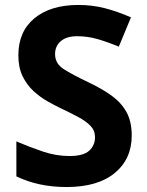

<svg xmlns="http://www.w3.org/2000/svg" viewBox="-20 -744 591 774"><path d="M511 -198Q511 -103 442.5 -46.5Q374 10 248 10Q135 10 46 -33V-174Q97 -152 151.5 -133.5Q206 -115 260 -115Q316 -115 339.5 -136.5Q363 -158 363 -191Q363 -218 344.5 -237Q326 -256 295 -272.5Q264 -289 224 -308Q199 -320 170 -336.5Q141 -353 114.5 -377.5Q88 -402 71 -437Q54 -472 54 -521Q54 -617 119 -670.5Q184 -724 296 -724Q352 -724 402.5 -711Q453 -698 508 -674L459 -556Q410 -576 371 -587Q332 -598 291 -598Q248 -598 225 -578Q202 -558 202 -526Q202 -488 236 -466Q270 -444 337 -412Q392 -386 430.5 -358Q469 -330 490 -292Q511 -254 511 -198Z"/></svg>

Font: Noto Sans Ethiopic
Style: Bold
Weight: 700
Designer: Monotype Design Team
Foundry: Monotype Imaging Inc.
Version: Version 2.102; ttfautohint (v1.8.4.7-5d5b)